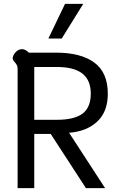

<svg xmlns="http://www.w3.org/2000/svg" viewBox="-20 -972 622 992"><path d="M45 0ZM71 -615Q71 -628 67 -635.5Q63 -643 56 -651Q50 -657 47.5 -662.5Q45 -668 46 -676Q50 -692 63.5 -705Q77 -718 94 -718Q111 -718 129 -700H270Q398 -700 467.5 -648.5Q537 -597 537 -488Q537 -395 482.5 -344Q428 -293 337 -286L523 0H424L242 -280H157V0H71ZM273 -353Q364 -353 406.5 -385Q449 -417 449 -488Q449 -558 405.5 -592Q362 -626 272 -626H157V-353ZM316 -952H410L299 -773H230Z"/></svg>

Font: Niramit
Style: Regular
Weight: 400
Version: Version 1.000; ttfautohint (v1.6)